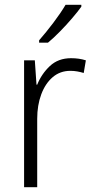

<svg xmlns="http://www.w3.org/2000/svg" viewBox="-20 -785 393 805"><path d="M278 -541Q312 -541 340 -532L331 -479Q318 -483 304 -485.5Q290 -488 275 -488Q232 -488 201 -461.5Q170 -435 153 -389.5Q136 -344 136 -287V0H81V-532H126L133 -430H136Q154 -475 189 -508Q224 -541 278 -541ZM321 -757Q306 -736 282 -708Q258 -680 231 -652.5Q204 -625 181 -606H144V-616Q173 -649 204 -690Q235 -731 255 -765H321Z"/></svg>

Font: Noto Sans Kannada SemiCondensed Light
Style: Regular
Weight: 300
Width: 4
Designer: Jelle Bosma - Monotype Design Team
Foundry: Monotype Imaging Inc.
Version: Version 2.005; ttfautohint (v1.8.4.7-5d5b)